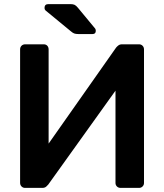

<svg xmlns="http://www.w3.org/2000/svg" viewBox="-20 -916 800 936"><path d="M102 0Q92 0 85 -7Q78 -14 78 -25V-675Q78 -686 85 -693Q92 -700 103 -700H193Q204 -700 210.5 -693Q217 -686 217 -675V-216L546 -684Q550 -689 557 -694.5Q564 -700 575 -700H658Q668 -700 675 -693Q682 -686 682 -675V-24Q682 -14 675 -7Q668 0 658 0H568Q557 0 550 -7Q543 -14 543 -24V-474L215 -16Q212 -12 205 -6Q198 0 186 0ZM362 -750Q349 -750 341.5 -753Q334 -756 326 -763L202 -865Q197 -870 197 -877Q197 -896 216 -896H323Q336 -896 343.5 -892.5Q351 -889 360 -878L442 -779Q447 -774 447 -766Q447 -750 431 -750Z"/></svg>

Font: Rubik Light Medium
Style: Regular
Weight: 500
Version: Version 2.104